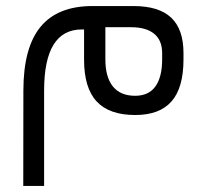

<svg xmlns="http://www.w3.org/2000/svg" viewBox="-20 -367 677 629"><path d="M410.2 -277.8H332.5H325.2V-270.5V-172.4Q325.2 -114.3 349.9 -83.7Q374.5 -53.2 422.9 -53.2Q466.8 -53.2 489 -83.7Q511.2 -114.3 511.2 -172.4V-192.9Q511.2 -234.9 485.1 -256.3Q459 -277.8 410.2 -277.8ZM124.5 -70.3V242.2H56.2L56.6 -70.3Q56.6 -210.9 112.8 -279.1Q168.9 -347.2 283.2 -347.2H417.5Q500.5 -347.2 540.8 -309.1Q581.1 -271 581.1 -193.4V-171.9Q581.1 -79.6 542 -34.9Q502.9 9.8 422.9 9.8Q337.9 9.8 296.6 -34.7Q255.4 -79.1 255.4 -171.4V-263.2V-270.5H248Q124.5 -270.5 124.5 -70.3Z"/></svg>

Font: Shabnam Light FD
Style: Light-FD
Weight: 300
Foundry: DejaVu fonts team - Redesigned by Saber Rastikerdar - Based on Vazir font
Version: Version 5.0.0